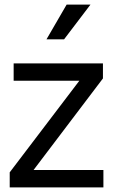

<svg xmlns="http://www.w3.org/2000/svg" viewBox="-20 -810 489 830"><path d="M22 0H427V-75H125L425 -471V-536H39V-461H323L22 -65ZM181 -640H257L371 -790H268Z"/></svg>

Font: Mluvka
Style: Regular
Weight: 400
Designer: Modified by Jiří Krblich, Original typeface by Gumpita Rahayu
Foundry: Gumpita Rahayu & Jiří Krblich
Version: Version 2.000;Glyphs 3.1.1 (3134)